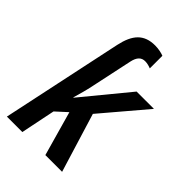

<svg xmlns="http://www.w3.org/2000/svg" viewBox="-227 -858 949 949"><g transform="rotate(45 247.5 -383.5)"><path d="M8 0H116L153 -181L211 -234L277 0H394L299 -310L495 -541H374L175 -299H173C182 -330 195 -375 205 -426L247 -623C255 -661 272 -677 298 -677C314 -677 329 -672 339 -668V-756C327 -761 303 -767 278 -767C200 -767 162 -724 143 -636Z"/></g></svg>

Font: Noto Sans Display SemiCondensed Medium
Style: Italic
Weight: 500
Width: 4
Italic angle: -12°
Designer: Monotype Design Team
Foundry: Monotype Imaging Inc.
Version: Version 1.900